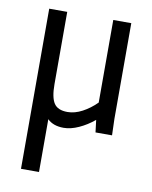

<svg xmlns="http://www.w3.org/2000/svg" viewBox="-74 -494 586 738"><g transform="rotate(10 219.0 -125.5)"><path d="M316.4 0 310.5 -47.9Q282.2 -24.4 251 -10.3Q219.7 3.9 192.4 3.9Q151.4 3.9 128.9 -18.6V187.5H58.6V-437.5H128.9V-155.3Q128.9 -103.5 143.6 -81.1Q158.2 -58.6 196.3 -58.6Q224.6 -58.6 253.9 -74.2Q283.2 -89.8 308.6 -115.2V-437.5H378.9V-63.5L380.9 0Z"/></g></svg>

Font: Sudo Variable
Style: Regular
Weight: 400
Monospace: yes
Designer: Jens Kutilek
Foundry: Jens Kutilek
Version: Version 0.040